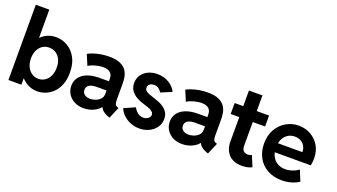

<svg xmlns="http://www.w3.org/2000/svg" viewBox="-64 -1274 3162 1803"><g transform="rotate(20 1517.0 -372.0)"><path d="M54.1 0V-752H188.9V-472.6H199.5L177.9 -398.4V-114.6L202.9 -62H183.4V0ZM342.8 7.8Q276.7 7.8 224.7 -28.7Q172.6 -65.2 142.3 -127.2Q112 -189.3 111.5 -265.3Q112 -340.5 141.2 -400.9Q170.4 -461.2 221.6 -496.5Q272.9 -531.9 339.5 -531.9Q399.7 -531.9 453.5 -500.8Q507.2 -469.7 540.6 -409.2Q573.9 -348.7 572.9 -260.9Q573.6 -194.6 554.4 -144.3Q535.1 -94 502.1 -60.2Q469.1 -26.5 427.7 -9.3Q386.3 7.8 342.8 7.8ZM312.7 -106.4Q350.4 -106.7 379.4 -126.5Q408.4 -146.3 424.7 -181.5Q441 -216.7 440.6 -263.1Q441 -310.1 424.4 -344.8Q407.8 -379.5 378.3 -398.4Q348.7 -417.3 310.5 -417.1Q274.7 -417.3 246.1 -399Q217.4 -380.6 200.5 -346Q183.6 -311.4 183.3 -263.1Q183.6 -216.7 200.3 -181.5Q217.1 -146.3 246.2 -126.5Q275.3 -106.7 312.7 -106.4Z M805.2 7.8Q752.4 7.8 712.4 -13.4Q672.4 -34.7 649.9 -70.8Q627.4 -106.9 627.4 -152.3Q627.4 -199.2 653.1 -235.1Q678.7 -271 729.5 -291.3Q780.3 -311.5 855 -311.5H971.2V-222.7H856Q809.1 -222.7 782.7 -207Q756.3 -191.4 756.3 -158.2Q756.3 -138.2 766.4 -124.3Q776.4 -110.4 794.4 -103Q812.5 -95.7 835.4 -95.7Q856.4 -95.7 884.3 -105Q912.1 -114.3 932.9 -135Q953.6 -155.8 953.6 -189.5V-243.2L944.8 -269.5V-336.9Q944.8 -354 939.9 -368.7Q935.1 -383.3 924.1 -394.5Q913.1 -405.8 895.3 -411.9Q877.4 -418 852.1 -418Q827.1 -418 799.8 -412.6Q772.5 -407.2 747.8 -398.2Q723.1 -389.2 705.6 -377.9L661.6 -482.4Q681.6 -494.1 713.9 -505.1Q746.1 -516.1 786.4 -523.2Q826.7 -530.3 870.6 -530.3Q942.4 -530.3 983.4 -510.7Q1024.4 -491.2 1043.7 -461.2Q1063 -431.2 1068.4 -398.4Q1073.7 -365.7 1073.7 -338.9V-175.8Q1073.7 -146 1079.8 -131.1Q1085.9 -116.2 1104 -110.4L1115.7 -106.4L1066.9 7.8L1051.3 2Q1008.3 -14.2 988.8 -35.9Q969.2 -57.6 966.3 -79.1L991.7 -62.5H948.7L978 -76.2Q961.4 -43 913.8 -17.6Q866.2 7.8 805.2 7.8Z M1363.3 7.8Q1315.4 7.8 1273.7 -9.3Q1231.9 -26.4 1201.4 -55.4Q1170.9 -84.5 1157.2 -120.1L1267.6 -168.9Q1279.3 -142.6 1305.2 -121.6Q1331.1 -100.6 1363.3 -100.6Q1382.8 -100.6 1398.2 -107.9Q1413.6 -115.2 1422.6 -127.2Q1431.6 -139.2 1431.6 -152.3Q1431.6 -168.9 1419.2 -180.9Q1406.7 -192.9 1387.9 -201.2Q1369.1 -209.5 1349.4 -215.3Q1329.6 -221.2 1315.4 -225.6Q1280.3 -236.3 1247.6 -255.4Q1214.8 -274.4 1193.8 -304.7Q1172.9 -335 1172.9 -378.9Q1172.9 -424.3 1196.5 -458.7Q1220.2 -493.2 1260.7 -512.2Q1301.3 -531.3 1351.6 -531.3Q1418.5 -531.3 1469.2 -499.8Q1520 -468.3 1541 -421.9L1433.6 -377Q1424.8 -391.6 1406 -408.2Q1387.2 -424.8 1356.4 -424.8Q1331.1 -424.8 1314 -411.9Q1296.9 -398.9 1296.9 -377Q1296.9 -357.9 1309.8 -346.2Q1322.8 -334.5 1346.2 -325.7Q1369.6 -316.9 1401.4 -306.6Q1422.4 -300.3 1448.5 -289.8Q1474.6 -279.3 1498.8 -262.2Q1522.9 -245.1 1538.8 -219Q1554.7 -192.9 1554.7 -155.3Q1554.7 -107.4 1528.3 -70.6Q1502 -33.7 1458.5 -12.9Q1415 7.8 1363.3 7.8Z M1789.1 7.8Q1736.3 7.8 1696.3 -13.4Q1656.2 -34.7 1633.8 -70.8Q1611.3 -106.9 1611.3 -152.3Q1611.3 -199.2 1637 -235.1Q1662.6 -271 1713.4 -291.3Q1764.2 -311.5 1838.9 -311.5H1955.1V-222.7H1839.8Q1793 -222.7 1766.6 -207Q1740.2 -191.4 1740.2 -158.2Q1740.2 -138.2 1750.2 -124.3Q1760.3 -110.4 1778.3 -103Q1796.4 -95.7 1819.3 -95.7Q1840.3 -95.7 1868.2 -105Q1896 -114.3 1916.7 -135Q1937.5 -155.8 1937.5 -189.5V-243.2L1928.7 -269.5V-336.9Q1928.7 -354 1923.8 -368.7Q1918.9 -383.3 1908 -394.5Q1897 -405.8 1879.1 -411.9Q1861.3 -418 1835.9 -418Q1811 -418 1783.7 -412.6Q1756.3 -407.2 1731.7 -398.2Q1707 -389.2 1689.5 -377.9L1645.5 -482.4Q1665.5 -494.1 1697.8 -505.1Q1730 -516.1 1770.3 -523.2Q1810.5 -530.3 1854.5 -530.3Q1926.3 -530.3 1967.3 -510.7Q2008.3 -491.2 2027.6 -461.2Q2046.9 -431.2 2052.2 -398.4Q2057.6 -365.7 2057.6 -338.9V-175.8Q2057.6 -146 2063.7 -131.1Q2069.8 -116.2 2087.9 -110.4L2099.6 -106.4L2050.8 7.8L2035.2 2Q1992.2 -14.2 1972.7 -35.9Q1953.1 -57.6 1950.2 -79.1L1975.6 -62.5H1932.6L1961.9 -76.2Q1945.3 -43 1897.7 -17.6Q1850.1 7.8 1789.1 7.8Z M2390.1 7.8Q2300.8 7.8 2255.6 -41.7Q2210.4 -91.3 2210.4 -168.9V-679.7H2345.2V-176.8Q2345.2 -141.1 2362.6 -125.7Q2379.9 -110.4 2403.8 -110.4Q2415 -110.4 2425.5 -113Q2436 -115.7 2443.8 -120.1L2487.8 -13.7Q2467.3 -2.9 2442.6 2.4Q2418 7.8 2390.1 7.8ZM2124.5 -414.1V-523.4H2468.3V-414.1Z M2785.2 7.8Q2702.6 7.8 2641.6 -26.6Q2580.6 -61 2547.1 -121.8Q2513.7 -182.6 2513.7 -260.7Q2513.7 -343.3 2548.1 -403.6Q2582.5 -463.9 2639.9 -497.1Q2697.3 -530.3 2765.6 -530.3Q2830.6 -530.3 2884.5 -500.2Q2938.5 -470.2 2971.2 -415.8Q3003.9 -361.3 3003.9 -287.1Q3003.9 -270 3002 -254.4Q3000 -238.8 2996.1 -217.8H2614.3V-307.6H2879.9Q2879.9 -341.3 2865.2 -366.7Q2850.6 -392.1 2825 -406.5Q2799.3 -420.9 2765.6 -420.9Q2724.6 -420.9 2694.6 -401.1Q2664.6 -381.3 2648.2 -346.2Q2631.8 -311 2631.8 -264.6Q2631.8 -216.3 2649.9 -179.7Q2668 -143.1 2701.7 -122.3Q2735.4 -101.6 2781.3 -101.6Q2807.1 -101.6 2831.5 -107.7Q2856 -113.8 2877 -124Q2897.9 -134.3 2913.1 -146.5L2957 -40Q2925.8 -18.6 2881.1 -5.4Q2836.4 7.8 2785.2 7.8Z"/></g></svg>

Font: Reddit Sans
Style: Regular
Weight: 400
Designer: Stephen Hutchings
Foundry: Reddit
Version: Version 1.014